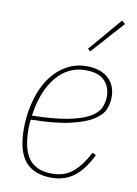

<svg xmlns="http://www.w3.org/2000/svg" viewBox="-86 -808 628 877"><g transform="rotate(10 228.0 -369.5)"><path d="M214 12Q133 12 92.5 -36Q52 -84 52 -187Q52 -213 54.5 -238.5Q57 -264 62 -287Q72 -338 92 -380.5Q112 -423 141 -453.5Q170 -484 206.5 -501Q243 -518 286 -518Q349 -518 385.5 -486Q422 -454 422 -397Q422 -370 411 -342Q400 -314 363.5 -290.5Q327 -267 258.5 -251Q190 -235 76 -233Q74 -222 73.5 -209.5Q73 -197 73 -189Q73 -95 107 -51Q141 -7 214 -7Q273 -7 311.5 -40.5Q350 -74 380 -133L397 -125Q362 -53 318 -20.5Q274 12 214 12ZM284 -499Q242 -499 208.5 -482Q175 -465 149.5 -434.5Q124 -404 106.5 -362Q89 -320 81 -270L78 -252Q178 -254 241 -266Q304 -278 339.5 -297.5Q375 -317 387.5 -342.5Q400 -368 400 -397Q400 -442 372 -470.5Q344 -499 284 -499ZM289 -587 277 -597 408 -751 424 -738Z"/></g></svg>

Font: IBM Plex Sans Condensed Thin
Style: Italic
Weight: 100
Width: 3
Italic angle: -11°
Designer: Mike Abbink, Paul van der Laan, Pieter van Rosmalen
Foundry: Bold Monday
Version: Version 1.3